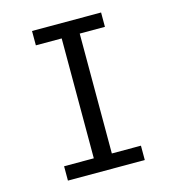

<svg xmlns="http://www.w3.org/2000/svg" viewBox="-108 -815 816 905"><g transform="rotate(-15 300.0 -362.5)"><path d="M112 -70H257V-655H131V-725H468V-655H345V-70H487V0H112Z"/></g></svg>

Font: JuliaMono
Style: Regular
Weight: 400
Monospace: yes
Designer: cormullion
Foundry: corm
Version: Version 0.055; ttfautohint (v1.8.4)